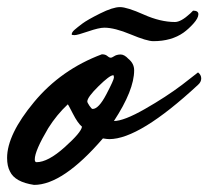

<svg xmlns="http://www.w3.org/2000/svg" viewBox="-46 -501 587 541"><path d="M57 -44Q89 -44 136 -86Q183 -128 185 -144Q173 -154 159.5 -180.5Q146 -207 145 -207Q114 -178 90 -140Q52 -76 52 -52Q52 -44 57 -44ZM273 -289Q263 -289 231.5 -258Q200 -227 200 -215Q200 -212 206 -203Q212 -194 215 -194Q232 -194 253.5 -235Q275 -276 275 -282.5Q275 -289 273 -289ZM275 -160Q303 -160 362.5 -194Q422 -228 467 -262L512 -297Q521 -290 521 -280Q521 -270 512 -262Q347 -109 262 -109Q256 -109 244 -111Q131 20 50 20Q-4 12 -18 -18Q-26 -33 -26 -56Q-26 -122 50 -213.5Q126 -305 241 -348Q251 -348 256 -343.5Q261 -339 265 -338.5Q269 -338 275.5 -342.5Q282 -347 293 -347.5Q304 -348 316 -335Q332 -322 332 -303Q332 -247 275 -160ZM447 -439Q464 -439 490 -463L498 -471Q513 -471 513 -461Q513 -450 499 -434.5Q485 -419 471 -409Q437 -385 386 -385Q368 -385 322.5 -404Q277 -423 248 -423Q233 -423 202.5 -412.5Q172 -402 164 -402Q156 -402 156 -404Q156 -410 164 -417Q172 -424 186 -434.5Q200 -445 236 -463Q272 -481 292 -481Q312 -481 359 -460Q406 -439 447 -439Z"/></svg>

Font: Mr Dafoe
Style: Regular
Weight: 400
Designer: Alejandro Paul
Foundry: Alejandro Paul
Version: Version 1.000